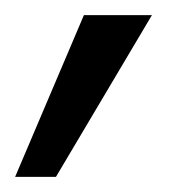

<svg xmlns="http://www.w3.org/2000/svg" viewBox="-28 -112 255 254"><path d="M46 122H-8L83 -92H173Z"/></svg>

Font: Hind Mysuru Light
Style: Regular
Weight: 300
Designer: Manushi Parikh, Hitesh Malaviya
Foundry: Indian Type Foundry
Version: Version 0.703;PS 1.0;hotconv 1.0.86;makeotf.lib2.5.63406